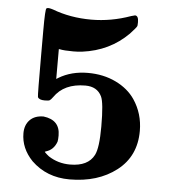

<svg xmlns="http://www.w3.org/2000/svg" viewBox="-50 -506 675 763"><g transform="rotate(5 287.5 -125.0)"><path d="M458 -461Q472 -461 472 -435Q472 -420 470 -418Q468 -413 444 -387Q370 -313 261 -299Q245 -297 226 -297Q189 -297 171 -301H168V-182Q169 -182 176 -187Q226 -217 292 -217Q354 -217 403.5 -193Q453 -169 480 -129Q517 -74 517 -5Q517 96 442.5 153.5Q368 211 255 211Q164 211 103 152Q57 104 57 44Q57 11 76.5 -9Q96 -29 131 -29Q197 -21 197 41Q197 58 195 66Q183 99 153 108L148 110L150 113Q153 116 157.5 120Q162 124 166 127Q204 152 252 152Q324 152 348 105Q363 76 363 -9Q363 -105 351 -129Q333 -166 286 -166Q201 -166 162 -109Q154 -98 149.5 -95.5Q145 -93 130 -93Q107 -93 102 -104Q100 -107 100 -279V-371Q100 -456 105 -458Q106 -459 107 -459Q112 -462 131 -456Q202 -429 286 -429Q365 -429 443 -457Q457 -461 458 -461Z"/></g></svg>

Font: KaTeX_Math
Style: Bold Italic
Weight: 700
Version: Version 3699957226